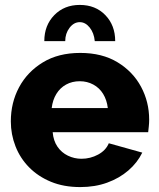

<svg xmlns="http://www.w3.org/2000/svg" viewBox="-20 -750 644 780"><path d="M306 10Q239 10 187 -11.5Q135 -33 98.5 -70Q62 -107 43 -155.5Q24 -204 24 -257Q24 -333 57.5 -395.5Q91 -458 154 -496.5Q217 -535 306 -535Q395 -535 457.5 -497Q520 -459 553 -397.5Q586 -336 586 -264Q586 -250 584.5 -236.5Q583 -223 582 -213H194Q197 -178 213.5 -154Q230 -130 256 -117.5Q282 -105 311 -105Q347 -105 378.5 -122Q410 -139 422 -168L558 -130Q538 -89 501.5 -57.5Q465 -26 415.5 -8Q366 10 306 10ZM190 -311H418Q414 -344 399 -368.5Q384 -393 359 -406.5Q334 -420 304 -420Q273 -420 248.5 -406.5Q224 -393 209 -368.5Q194 -344 190 -311ZM304 -660Q280 -660 262.5 -637Q245 -614 245 -583H160Q160 -647 200.5 -688.5Q241 -730 304 -730Q368 -730 408 -688.5Q448 -647 448 -583H365Q362 -616 344.5 -638Q327 -660 304 -660Z"/></svg>

Font: Raleway Thin ExtraBold
Style: Regular
Weight: 800
Version: Version 4.026